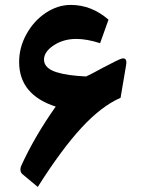

<svg xmlns="http://www.w3.org/2000/svg" viewBox="-20 -735 566 769"><path d="M285.6 -579.1Q234.4 -579.1 195.6 -553.7Q156.7 -528.3 156.2 -496.6Q156.2 -479 168.9 -466.3Q181.6 -453.6 205.8 -446Q230 -438.5 258.3 -434.6Q286.6 -430.7 324.7 -428.7Q336.4 -434.1 349.1 -440.7Q361.8 -447.3 374.3 -454.1Q386.7 -460.9 390.6 -462.9Q455.1 -497.1 467.8 -500.5Q479.5 -502.9 483.6 -496.3Q487.8 -489.7 484.9 -473.1L462.9 -343.3Q386.7 -310.1 306.9 -223.9Q227.1 -137.7 131.3 13.7L70.3 -37.1Q56.2 -49.3 65.4 -71.8Q118.7 -188.5 203.1 -308.1Q56.6 -355.5 56.6 -486.8Q56.6 -545.4 86.2 -598.6Q115.7 -651.9 163.6 -683.6Q211.4 -715.3 263.2 -715.3Q346.7 -715.3 414.6 -656.2L380.9 -562Q328.1 -579.1 285.6 -579.1Z"/></svg>

Font: Sahel FD-WOL
Style: Bold-FD-WOL
Weight: 700
Foundry: Saber Rastikerdar (saber.rastikerdar@gmail.com)
Version: Version 2.0.2